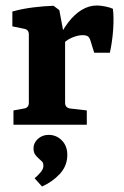

<svg xmlns="http://www.w3.org/2000/svg" viewBox="-20 -454 450 699"><path d="M188 -303Q206 -343 228.5 -372.5Q251 -402 277.5 -418Q304 -434 333 -434Q345 -434 363 -430.5Q381 -427 391 -422Q395 -391 392 -347Q389 -303 380 -262H323L310 -304Q306 -318 299.5 -322Q293 -326 280 -326Q264 -326 242 -317Q220 -308 200 -285ZM217 -305V-80Q217 -62 235 -59L296 -52V0H29V-52L68 -59Q85 -62 85 -80V-328Q85 -346 69 -349L25 -358V-412Q60 -422 100.5 -427Q141 -432 175 -433L196 -417ZM225 113Q224 151 197.5 179.5Q171 208 133 225L106 195Q118 185 128 173Q138 161 138 150Q138 139 132.5 133.5Q127 128 122 124Q115 118 108.5 109.5Q102 101 102 86Q102 66 118 51.5Q134 37 157 37Q186 37 206 58Q226 79 225 113Z"/></svg>

Font: Yrsa
Style: Bold
Weight: 700
Version: Version 2.004